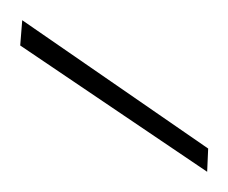

<svg xmlns="http://www.w3.org/2000/svg" viewBox="-20 -714 226 190"><path d="M185 -544 0 -669 2 -694 186 -567Z"/></svg>

Font: DM Sans 18pt Thin
Style: Regular
Weight: 250
Designer: Colophon Foundry, Jonny Pinhorn
Foundry: Colophon Foundry
Version: Version 4.004;gftools[0.9.30]